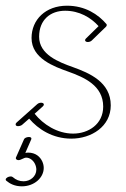

<svg xmlns="http://www.w3.org/2000/svg" viewBox="-33 -475 439 670"><path d="M-11 155.7C1.7 166.4 18.8 175.2 43.2 175.2C87.1 175.2 119.6 144.8 119.6 111.1C119.6 103.6 118 95.9 114.5 88.3C107.2 72.6 92 57.5 64.7 57.5C61.8 57.5 57.8 58 55.4 58.5L75.9 11.6C76.4 10.4 76.6 9.4 76.6 8.5C76.6 4.7 72.6 3.1 67.8 3.1C61.2 3.1 53.1 6 51 10.6L22.7 74.6C21.7 76.6 22.2 80 25.1 81.9C27.2 83.3 29.3 83.8 31.5 83.8C40.4 83.8 50.1 75.1 58.3 75.1C70.5 75.1 82.7 83.9 89.1 97.1C92.3 104 93.8 110.7 93.8 116.8C93.8 140.7 72.4 157.6 49.5 157.6C34.4 157.6 22.7 152.7 11.5 143C9.6 141.3 7 140.7 4.2 140.7C-3.6 140.7 -13.1 146 -13.1 151.5C-13.1 152.9 -12.5 154.3 -11 155.7ZM77.1 -342.3C77.1 -271 155.8 -242.7 205.1 -225.1C260.7 -205.1 327.1 -176.8 327.1 -103C327.1 -41.5 275.4 -8.8 222.2 -8.8C166.5 -8.8 117.7 -41 87.9 -78.1L116.7 -104C121.6 -108.4 121.1 -113.8 115.7 -115.7C110.4 -117.7 102.1 -116.2 97.2 -111.8L24.9 -47.4C22.5 -45.4 21.5 -43 21.5 -41C21.5 -31.2 39.1 -34.7 44.4 -39.6L68.8 -61C100.1 -24.4 150.4 8.8 215.8 8.8C285.6 8.8 353.5 -33.2 353.5 -107.4C353.5 -189 278.3 -220.2 221.7 -240.7C171.9 -258.3 103.5 -284.7 103.5 -346.7C103.5 -406.7 143.6 -437.5 194.3 -437.5C243.7 -437.5 283.7 -414.1 311 -383.8L266.6 -340.3C262.2 -335.9 263.2 -331.1 268.6 -329.1C273.9 -327.1 282.7 -329.1 287.1 -333.5L336.9 -381.8C339.8 -384.8 340.3 -388.7 338.4 -391.1C309.6 -424.8 264.2 -455.1 200.7 -455.1C126.5 -455.1 77.1 -406.7 77.1 -342.3Z"/></svg>

Font: WireWyrm
Style: Light
Weight: 200
Version: Version 001.000